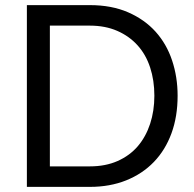

<svg xmlns="http://www.w3.org/2000/svg" viewBox="-20 -730 756 750"><path d="M85 0V-710H331.1Q416 -710 480.5 -681.9Q544.9 -653.8 587.9 -606Q630.9 -558.1 652.3 -493.7Q673.8 -429.2 673.8 -356Q673.8 -274.9 649.9 -209.5Q626 -144 581.1 -97.4Q536.1 -50.8 472.7 -25.4Q409.2 0 331.1 0ZM174.8 -80.1H331.1Q392.1 -80.1 439.5 -101.1Q486.8 -122.1 518.3 -158.9Q549.8 -195.8 566.4 -246.3Q583 -296.9 583 -356Q583 -416 566.4 -466.6Q549.8 -517.1 517.3 -553Q484.9 -588.9 438 -609.4Q391.1 -629.9 331.1 -629.9H174.8Z"/></svg>

Font: Raleway Medium
Style: Regular
Weight: 500
Designer: Matt McInerney, Pablo Impallari, Rodrigo Fuenzalida
Foundry: Matt McInerney, Pablo Impallari, Rodrigo Fuenzalida
Version: Version 3.000g; ttfautohint (v1.5) -l 8 -r 28 -G 28 -x 14 -D